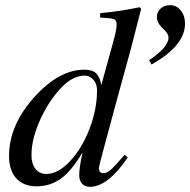

<svg xmlns="http://www.w3.org/2000/svg" viewBox="-20 -711 737 744"><path d="M567 -461 558 -478Q633 -528 633 -566Q633 -580 613 -599Q588 -621 588 -645Q588 -665 602.5 -678Q617 -691 639 -691Q664 -691 680.5 -670.5Q697 -650 697 -620Q697 -534 567 -461ZM521 -683 527 -677 488 -525 428 -306Q363 -67 363 -60Q363 -40 381 -40Q394 -40 408.5 -52.5Q423 -65 463 -111L475 -101Q398 13 328 13Q309 13 298 1Q287 -11 287 -32Q287 -62 300 -121Q257 -48 215.5 -18.5Q174 11 122 11Q72 11 43.5 -19.5Q15 -50 15 -106Q15 -225 111.5 -333Q208 -441 307 -441Q338 -441 352.5 -427Q367 -413 372 -383H373L418 -546Q432 -595 432 -617Q432 -633 421 -637Q410 -641 368 -643V-660Q445 -667 521 -683ZM356 -361Q356 -387 341.5 -402.5Q327 -418 309 -418Q262 -418 218 -372Q168 -319 135 -245.5Q102 -172 102 -110Q102 -76 117.5 -56.5Q133 -37 160 -37Q205 -37 251 -86Q297 -135 326.5 -211Q356 -287 356 -361Z"/></svg>

Font: STIX MathJax Latin
Style: Italic
Weight: 400
Italic angle: -16.33°
Designer: MicroPress Inc., with final additions and corrections provided by Coen Hoffman, Elsevier (retired)
Version: Version 1.1.1